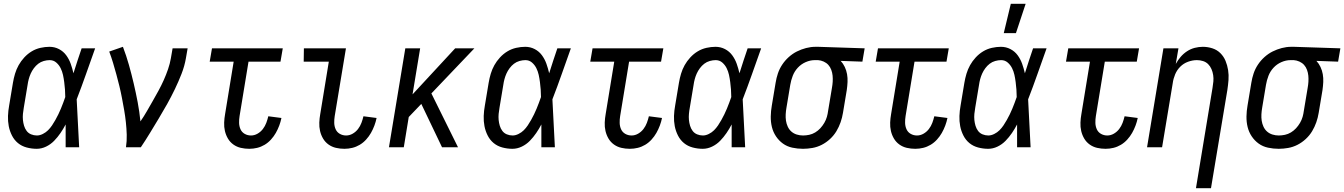

<svg xmlns="http://www.w3.org/2000/svg" viewBox="-20 -774 7064 1009"><path d="M173 8Q146 8 120 1Q94 -6 74.5 -22Q55 -38 43 -61.5Q31 -85 26 -111Q21 -137 22 -164.5Q23 -192 28 -219L48 -339Q52 -363 59 -386.5Q66 -410 78 -431.5Q90 -453 107.5 -472Q125 -491 146.5 -504Q168 -517 192.5 -522.5Q217 -528 240 -528Q267 -528 290 -516Q313 -504 328 -483.5Q343 -463 351.5 -439Q360 -415 366 -389L367 -392Q377 -424 387.5 -456Q398 -488 409 -520H480Q456 -453 432.5 -386Q409 -319 383 -252Q387 -189 389.5 -126Q392 -63 396 0H325Q325 -30 325 -60Q325 -90 325 -120Q313 -97 298 -75Q283 -53 264.5 -34Q246 -15 222 -3.5Q198 8 173 8ZM174 -62Q189 -62 205 -70Q221 -78 232.5 -89.5Q244 -101 253.5 -115Q263 -129 271 -143.5Q279 -158 286.5 -173Q294 -188 300 -203Q306 -218 312 -233.5Q318 -249 323 -264Q323 -284 321.5 -303.5Q320 -323 317.5 -342.5Q315 -362 311 -380.5Q307 -399 298.5 -416Q290 -433 275.5 -445.5Q261 -458 241 -458Q226 -458 210 -453.5Q194 -449 181 -439Q168 -429 158 -415.5Q148 -402 141.5 -387.5Q135 -373 131 -358Q127 -343 125 -328L105 -208Q102 -192 100.5 -175.5Q99 -159 100.5 -143.5Q102 -128 106.5 -113Q111 -98 120 -86Q129 -74 143.5 -68Q158 -62 174 -62Z M642 0Q647 -33 646 -66Q645 -99 641.5 -131.5Q638 -164 632.5 -195.5Q627 -227 621 -258.5Q615 -290 607.5 -321Q600 -352 591.5 -383Q583 -414 574 -444Q565 -474 554 -503L626 -528Q644 -481 657.5 -433Q671 -385 682.5 -336Q694 -287 703.5 -237Q713 -187 718 -136Q736 -162 751.5 -189Q767 -216 782.5 -243Q798 -270 813 -297.5Q828 -325 840.5 -353Q853 -381 863 -410Q873 -439 878 -468L887 -520H966L957 -468Q950 -427 934 -386Q918 -345 899 -305.5Q880 -266 858.5 -227.5Q837 -189 814 -151Q791 -113 768 -75Q745 -37 720 0Z M1290 8Q1267 8 1245.5 3Q1224 -2 1206.5 -14.5Q1189 -27 1178 -45.5Q1167 -64 1162 -85.5Q1157 -107 1158 -130Q1159 -153 1163 -175L1208 -450H1082L1094 -520H1466L1454 -450H1286L1239 -164Q1236 -146 1236.5 -128Q1237 -110 1244 -94.5Q1251 -79 1266 -70.5Q1281 -62 1299 -62Q1317 -62 1333.5 -71.5Q1350 -81 1361.5 -96Q1373 -111 1379.5 -128.5Q1386 -146 1390 -163L1459 -154Q1455 -134 1447.5 -114Q1440 -94 1429.5 -75.5Q1419 -57 1404 -40.5Q1389 -24 1370.5 -13Q1352 -2 1331.5 3Q1311 8 1290 8Z M1790 8Q1767 8 1745.5 3Q1724 -2 1706.5 -14.5Q1689 -27 1678 -45.5Q1667 -64 1662 -85.5Q1657 -107 1658 -130Q1659 -153 1663 -175L1708 -450H1576L1577 -520H1798L1739 -164Q1736 -146 1736.5 -128Q1737 -110 1744 -94.5Q1751 -79 1766 -70.5Q1781 -62 1799 -62Q1817 -62 1833.5 -71.5Q1850 -81 1861.5 -96Q1873 -111 1879.5 -128.5Q1886 -146 1890 -163L1959 -154Q1955 -134 1947.5 -114Q1940 -94 1929.5 -75.5Q1919 -57 1904 -40.5Q1889 -24 1870.5 -13Q1852 -2 1831.5 3Q1811 8 1790 8Z M2303 0 2194 -228 2128 -159 2102 0H2024L2110 -520H2188L2148 -278L2372 -520H2473L2247 -283L2387 0Z M2673 8Q2646 8 2620 1Q2594 -6 2574.5 -22Q2555 -38 2543 -61.5Q2531 -85 2526 -111Q2521 -137 2522 -164.5Q2523 -192 2528 -219L2548 -339Q2552 -363 2559 -386.5Q2566 -410 2578 -431.5Q2590 -453 2607.5 -472Q2625 -491 2646.5 -504Q2668 -517 2692.5 -522.5Q2717 -528 2740 -528Q2767 -528 2790 -516Q2813 -504 2828 -483.5Q2843 -463 2851.5 -439Q2860 -415 2866 -389L2867 -392Q2877 -424 2887.5 -456Q2898 -488 2909 -520H2980Q2956 -453 2932.5 -386Q2909 -319 2883 -252Q2887 -189 2889.5 -126Q2892 -63 2896 0H2825Q2825 -30 2825 -60Q2825 -90 2825 -120Q2813 -97 2798 -75Q2783 -53 2764.5 -34Q2746 -15 2722 -3.5Q2698 8 2673 8ZM2674 -62Q2689 -62 2705 -70Q2721 -78 2732.5 -89.5Q2744 -101 2753.5 -115Q2763 -129 2771 -143.5Q2779 -158 2786.5 -173Q2794 -188 2800 -203Q2806 -218 2812 -233.5Q2818 -249 2823 -264Q2823 -284 2821.5 -303.5Q2820 -323 2817.5 -342.5Q2815 -362 2811 -380.5Q2807 -399 2798.5 -416Q2790 -433 2775.5 -445.5Q2761 -458 2741 -458Q2726 -458 2710 -453.5Q2694 -449 2681 -439Q2668 -429 2658 -415.5Q2648 -402 2641.5 -387.5Q2635 -373 2631 -358Q2627 -343 2625 -328L2605 -208Q2602 -192 2600.5 -175.5Q2599 -159 2600.5 -143.5Q2602 -128 2606.5 -113Q2611 -98 2620 -86Q2629 -74 2643.5 -68Q2658 -62 2674 -62Z M3290 8Q3267 8 3245.5 3Q3224 -2 3206.5 -14.5Q3189 -27 3178 -45.5Q3167 -64 3162 -85.5Q3157 -107 3158 -130Q3159 -153 3163 -175L3208 -450H3082L3094 -520H3466L3454 -450H3286L3239 -164Q3236 -146 3236.5 -128Q3237 -110 3244 -94.5Q3251 -79 3266 -70.5Q3281 -62 3299 -62Q3317 -62 3333.5 -71.5Q3350 -81 3361.5 -96Q3373 -111 3379.5 -128.5Q3386 -146 3390 -163L3459 -154Q3455 -134 3447.5 -114Q3440 -94 3429.5 -75.5Q3419 -57 3404 -40.5Q3389 -24 3370.5 -13Q3352 -2 3331.5 3Q3311 8 3290 8Z M3673 8Q3646 8 3620 1Q3594 -6 3574.5 -22Q3555 -38 3543 -61.5Q3531 -85 3526 -111Q3521 -137 3522 -164.5Q3523 -192 3528 -219L3548 -339Q3552 -363 3559 -386.5Q3566 -410 3578 -431.5Q3590 -453 3607.5 -472Q3625 -491 3646.5 -504Q3668 -517 3692.5 -522.5Q3717 -528 3740 -528Q3767 -528 3790 -516Q3813 -504 3828 -483.5Q3843 -463 3851.5 -439Q3860 -415 3866 -389L3867 -392Q3877 -424 3887.5 -456Q3898 -488 3909 -520H3980Q3956 -453 3932.5 -386Q3909 -319 3883 -252Q3887 -189 3889.5 -126Q3892 -63 3896 0H3825Q3825 -30 3825 -60Q3825 -90 3825 -120Q3813 -97 3798 -75Q3783 -53 3764.5 -34Q3746 -15 3722 -3.5Q3698 8 3673 8ZM3674 -62Q3689 -62 3705 -70Q3721 -78 3732.5 -89.5Q3744 -101 3753.5 -115Q3763 -129 3771 -143.5Q3779 -158 3786.5 -173Q3794 -188 3800 -203Q3806 -218 3812 -233.5Q3818 -249 3823 -264Q3823 -284 3821.5 -303.5Q3820 -323 3817.5 -342.5Q3815 -362 3811 -380.5Q3807 -399 3798.5 -416Q3790 -433 3775.5 -445.5Q3761 -458 3741 -458Q3726 -458 3710 -453.5Q3694 -449 3681 -439Q3668 -429 3658 -415.5Q3648 -402 3641.5 -387.5Q3635 -373 3631 -358Q3627 -343 3625 -328L3605 -208Q3602 -192 3600.5 -175.5Q3599 -159 3600.5 -143.5Q3602 -128 3606.5 -113Q3611 -98 3620 -86Q3629 -74 3643.5 -68Q3658 -62 3674 -62Z M4200 8Q4171 8 4143.5 2Q4116 -4 4094.5 -19.5Q4073 -35 4058 -57.5Q4043 -80 4036.5 -106.5Q4030 -133 4030.5 -162Q4031 -191 4036 -219L4056 -339Q4060 -364 4068 -388Q4076 -412 4090.5 -434Q4105 -456 4125 -474Q4145 -492 4168 -503.5Q4191 -515 4216 -521.5Q4241 -528 4265 -528H4281L4524 -520L4512 -450L4398 -454Q4411 -440 4419.5 -422Q4428 -404 4431.5 -384Q4435 -364 4434 -343Q4433 -322 4430 -301L4410 -181Q4406 -156 4397.5 -131.5Q4389 -107 4375.5 -84.5Q4362 -62 4342 -43.5Q4322 -25 4298.5 -13Q4275 -1 4249.5 3.5Q4224 8 4200 8ZM4200 -62Q4216 -62 4232.5 -65.5Q4249 -69 4264 -78Q4279 -87 4291 -100Q4303 -113 4312 -128.5Q4321 -144 4325.5 -160Q4330 -176 4332 -192L4352 -312Q4355 -328 4356 -344.5Q4357 -361 4355.5 -376.5Q4354 -392 4348.5 -407Q4343 -422 4333 -433Q4323 -444 4308.5 -450.5Q4294 -457 4279 -458H4262Q4238 -458 4214 -447.5Q4190 -437 4172.5 -418Q4155 -399 4146 -375.5Q4137 -352 4133 -328L4113 -208Q4110 -191 4109 -173.5Q4108 -156 4110.5 -139.5Q4113 -123 4120 -108Q4127 -93 4139 -82.5Q4151 -72 4167 -67Q4183 -62 4200 -62Z M4790 8Q4767 8 4745.5 3Q4724 -2 4706.5 -14.5Q4689 -27 4678 -45.5Q4667 -64 4662 -85.5Q4657 -107 4658 -130Q4659 -153 4663 -175L4708 -450H4582L4594 -520H4966L4954 -450H4786L4739 -164Q4736 -146 4736.5 -128Q4737 -110 4744 -94.5Q4751 -79 4766 -70.5Q4781 -62 4799 -62Q4817 -62 4833.5 -71.5Q4850 -81 4861.5 -96Q4873 -111 4879.5 -128.5Q4886 -146 4890 -163L4959 -154Q4955 -134 4947.5 -114Q4940 -94 4929.5 -75.5Q4919 -57 4904 -40.5Q4889 -24 4870.5 -13Q4852 -2 4831.5 3Q4811 8 4790 8Z M5173 8Q5146 8 5120 1Q5094 -6 5074.5 -22Q5055 -38 5043 -61.5Q5031 -85 5026 -111Q5021 -137 5022 -164.5Q5023 -192 5028 -219L5048 -339Q5052 -363 5059 -386.5Q5066 -410 5078 -431.5Q5090 -453 5107.5 -472Q5125 -491 5146.5 -504Q5168 -517 5192.5 -522.5Q5217 -528 5240 -528Q5267 -528 5290 -516Q5313 -504 5328 -483.5Q5343 -463 5351.5 -439Q5360 -415 5366 -389L5367 -392Q5377 -424 5387.5 -456Q5398 -488 5409 -520H5480Q5456 -453 5432.5 -386Q5409 -319 5383 -252Q5387 -189 5389.5 -126Q5392 -63 5396 0H5325Q5325 -30 5325 -60Q5325 -90 5325 -120Q5313 -97 5298 -75Q5283 -53 5264.5 -34Q5246 -15 5222 -3.5Q5198 8 5173 8ZM5174 -62Q5189 -62 5205 -70Q5221 -78 5232.5 -89.5Q5244 -101 5253.5 -115Q5263 -129 5271 -143.5Q5279 -158 5286.5 -173Q5294 -188 5300 -203Q5306 -218 5312 -233.5Q5318 -249 5323 -264Q5323 -284 5321.5 -303.5Q5320 -323 5317.5 -342.5Q5315 -362 5311 -380.5Q5307 -399 5298.5 -416Q5290 -433 5275.5 -445.5Q5261 -458 5241 -458Q5226 -458 5210 -453.5Q5194 -449 5181 -439Q5168 -429 5158 -415.5Q5148 -402 5141.5 -387.5Q5135 -373 5131 -358Q5127 -343 5125 -328L5105 -208Q5102 -192 5100.5 -175.5Q5099 -159 5100.5 -143.5Q5102 -128 5106.5 -113Q5111 -98 5120 -86Q5129 -74 5143.5 -68Q5158 -62 5174 -62ZM5255 -600 5292 -754H5370L5319 -600Z M5790 8Q5767 8 5745.5 3Q5724 -2 5706.5 -14.5Q5689 -27 5678 -45.5Q5667 -64 5662 -85.5Q5657 -107 5658 -130Q5659 -153 5663 -175L5708 -450H5582L5594 -520H5966L5954 -450H5786L5739 -164Q5736 -146 5736.5 -128Q5737 -110 5744 -94.5Q5751 -79 5766 -70.5Q5781 -62 5799 -62Q5817 -62 5833.5 -71.5Q5850 -81 5861.5 -96Q5873 -111 5879.5 -128.5Q5886 -146 5890 -163L5959 -154Q5955 -134 5947.5 -114Q5940 -94 5929.5 -75.5Q5919 -57 5904 -40.5Q5889 -24 5870.5 -13Q5852 -2 5831.5 3Q5811 8 5790 8Z M6265 215 6352 -312Q6355 -329 6356.5 -346Q6358 -363 6355.5 -379.5Q6353 -396 6346.5 -411Q6340 -426 6329 -437Q6318 -448 6302.5 -453Q6287 -458 6270 -458Q6247 -458 6223.5 -449.5Q6200 -441 6182.5 -423.5Q6165 -406 6155.5 -383Q6146 -360 6143 -337L6087 0H6008L6094 -520H6173L6159 -438Q6170 -458 6184.5 -475Q6199 -492 6218 -504.5Q6237 -517 6258.5 -522.5Q6280 -528 6301 -528Q6327 -528 6351.5 -520Q6376 -512 6393.5 -494.5Q6411 -477 6420.5 -454Q6430 -431 6434 -405.5Q6438 -380 6436 -353.5Q6434 -327 6430 -301L6344 215Z M6700 8Q6671 8 6643.5 2Q6616 -4 6594.5 -19.5Q6573 -35 6558 -57.5Q6543 -80 6536.5 -106.5Q6530 -133 6530.5 -162Q6531 -191 6536 -219L6556 -339Q6560 -364 6568 -388Q6576 -412 6590.5 -434Q6605 -456 6625 -474Q6645 -492 6668 -503.5Q6691 -515 6716 -521.5Q6741 -528 6765 -528H6781L7024 -520L7012 -450L6898 -454Q6911 -440 6919.5 -422Q6928 -404 6931.5 -384Q6935 -364 6934 -343Q6933 -322 6930 -301L6910 -181Q6906 -156 6897.5 -131.5Q6889 -107 6875.5 -84.5Q6862 -62 6842 -43.5Q6822 -25 6798.5 -13Q6775 -1 6749.5 3.5Q6724 8 6700 8ZM6700 -62Q6716 -62 6732.5 -65.5Q6749 -69 6764 -78Q6779 -87 6791 -100Q6803 -113 6812 -128.5Q6821 -144 6825.5 -160Q6830 -176 6832 -192L6852 -312Q6855 -328 6856 -344.5Q6857 -361 6855.5 -376.5Q6854 -392 6848.5 -407Q6843 -422 6833 -433Q6823 -444 6808.5 -450.5Q6794 -457 6779 -458H6762Q6738 -458 6714 -447.5Q6690 -437 6672.5 -418Q6655 -399 6646 -375.5Q6637 -352 6633 -328L6613 -208Q6610 -191 6609 -173.5Q6608 -156 6610.5 -139.5Q6613 -123 6620 -108Q6627 -93 6639 -82.5Q6651 -72 6667 -67Q6683 -62 6700 -62Z"/></svg>

Font: Iosevka Term Curly
Style: Italic
Weight: 400
Italic angle: -9°
Designer: Belleve Invis
Foundry: Belleve Invis
Version: Version 32.3.0